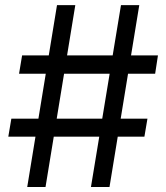

<svg xmlns="http://www.w3.org/2000/svg" viewBox="-20 -748 666 768"><path d="M343.8 0 463.9 -727.5H537.1L418 0ZM13.2 -201.2 25.4 -273.4H569.8L557.6 -201.2ZM88.9 0 208 -727.5H281.2L162.1 0ZM56.2 -453.1 68.4 -526.4H611.8L600.6 -453.1Z"/></svg>

Font: Inter 18pt
Style: Regular
Weight: 400
Designer: Rasmus Andersson
Foundry: rsms
Version: Version 4.001;git-66647c0bb